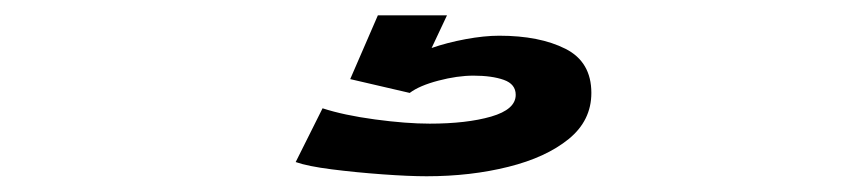

<svg xmlns="http://www.w3.org/2000/svg" viewBox="-20 -20 1104 250"><path d="M535.5 209.5Q512.5 209.5 478 207Q443.5 204.5 412 200.5Q380.5 196.5 365 191L400 121Q427.5 130 468.2 135.5Q509 141 539.5 141Q587.5 141 619.5 131.8Q651.5 122.5 651.5 103.5Q651.5 89.5 636 84Q620.5 78.5 596.5 78.5Q575.5 78.5 550.8 85Q526 91.5 513.5 101L436 83L472 0H562L542 42.5Q562 35.5 586.2 31Q610.5 26.5 630 26.5Q682.5 26.5 716.2 43.5Q750 60.5 750 101Q750 137 720.5 161Q691 185 642 197.2Q593 209.5 535.5 209.5Z"/></svg>

Font: Trispace Expanded SemiBold
Style: Regular
Weight: 600
Width: 7
Designer: Tyler Finck
Foundry: Etcetera Type Company
Version: Version 1.210; ttfautohint (v1.8.3)